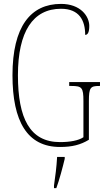

<svg xmlns="http://www.w3.org/2000/svg" viewBox="-20 -744 540 985"><path d="M288 10C350 10 393 -1 436 -27V-225C436 -295 444 -303 489 -303H493V-323H335V-303H346C400 -303 408 -295 408 -226V-40C383 -23 339 -15 288 -15C133 -15 72 -137 72 -358C72 -582 149 -699 293 -699C387 -699 417 -639 417 -565C430 -565 438 -578 438 -611C438 -661 393 -724 293 -724C137 -724 44 -608 44 -358C44 -121 120 10 288 10ZM257 208V221H269C284 181 302 113 312 71V61H273C270 114 264 159 257 208Z"/></svg>

Font: Noto Serif Armenian ExtraCondensed Thin
Style: Regular
Weight: 100
Width: 2
Designer: Monotype Design Team
Foundry: Monotype Imaging Inc.
Version: Version 2.008